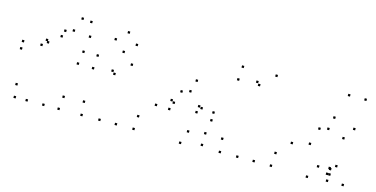

<svg xmlns="http://www.w3.org/2000/svg" viewBox="-80 -1229 3261 1663"><g transform="rotate(15 1550.0 -398.0)"><path d="M503.8 -798.4V-818.4H483.8V-798.4ZM218.6 -487.2V-507.2H198.6V-487.2ZM218.6 10V-10H198.6V10ZM368.1 10V-10H348.1V10ZM368.1 -603.8V-623.8H348.1V-603.8ZM386 -658.3V-678.3H366V-658.3ZM457.1 -679.1V-699.1H437.1V-679.1ZM606 -663.7V-683.7H586V-663.7ZM584 -790.1V-810.1H564V-790.1ZM504.8 10V-10H484.8V10ZM519.4 -101.6V-121.6H499.4V-101.6ZM97.7 -101.6V-121.6H77.7V-101.6ZM111.8 10V-10H91.8V10ZM252.9 -540.1V-560.1H232.9V-540.1ZM55.7 -476.8V-496.8H35.7V-476.8ZM55.7 -411.8V-431.8H35.7V-411.8ZM564.9 -411.8V-431.8H544.9V-411.8ZM585.2 -523.1V-543.1H565.2V-523.1ZM267.4 -523.1V-543.1H247.4V-523.1Z M702.2 -407.2V-427.2H682.2V-407.2ZM893.5 -407.2V-427.2H873.5V-407.2ZM871 -429.7V-449.7H851V-429.7ZM871 10V-10H851V10ZM1018.4 10V-10H998.4V10ZM1018.4 -523.3V-543.3H998.4V-523.3ZM712.2 -523.3V-543.3H692.2V-523.3ZM1176.8 10V-10H1156.8V10ZM1186.8 -106.6V-126.6H1166.8V-106.6ZM700.5 -106.6V-126.6H680.5V-106.6ZM710.5 10V-10H690.5V10ZM1016.2 -700.1V-720.1H996.2V-700.1ZM921.5 -786.6V-806.6H901.5V-786.6ZM826.8 -700.1V-720.1H806.8V-700.1ZM921.5 -612.3V-632.3H901.5V-612.3Z M1568.3 -432.2V-452.2H1548.3V-432.2ZM1674.8 -326.2V-346.2H1654.8V-326.2ZM1666.1 -270.8V-290.8H1646.1V-270.8ZM1699.8 -315.7V-335.7H1679.8V-315.7ZM1431.1 -315.7V-335.7H1411.1V-315.7ZM1431.1 -236.3V-256.3H1411.1V-236.3ZM1808.8 -236.3V-256.3H1788.8V-236.3ZM1808.8 -306.1V-326.1H1788.8V-306.1ZM1597.6 -535.3V-555.3H1577.6V-535.3ZM1310.8 -241V-261H1290.8V-241ZM1597.6 22V2H1577.6V22ZM1784.7 -9.1V-29.1H1764.7V-9.1ZM1786.9 -114.1V-134.1H1766.9V-114.1ZM1638.7 -91V-111H1618.7V-91ZM1454.7 -299.5V-319.5H1434.7V-299.5ZM1494.2 -410.8V-430.8H1474.2V-410.8Z M2254.2 -755V-775H2234.2V-755ZM1952.2 -755V-775H1932.2V-755ZM1942.2 -638.4V-658.4H1922.2V-638.4ZM2129.3 -638.4V-658.4H2109.3V-638.4ZM2106.8 -660.9V-680.9H2086.8V-660.9ZM2106.8 10V-10H2086.8V10ZM2254.2 10V-10H2234.2V10ZM2408.5 10V-10H2388.5V10ZM2418.5 -106.6V-126.6H2398.5V-106.6ZM1940.5 -106.6V-126.6H1920.5V-106.6ZM1950.5 10V-10H1930.5V10Z M2911.9 -94.7V-114.7H2891.9V-94.7ZM2911.9 10V-10H2891.9V10ZM3052.3 10V-10H3032.3V10ZM3052.3 -755V-775H3032.3V-755ZM2904.9 -755V-775H2884.9V-755ZM2904.9 -101.7V-121.7H2884.9V-101.7ZM2734.4 21.5V1.5H2714.4V21.5ZM2896.6 -47.8V-67.8H2876.6V-47.8ZM2917.8 -47.8V-67.8H2897.8V-47.8ZM2956.6 -132.9V-152.9H2936.6V-132.9ZM2804.8 -90V-110H2784.8V-90ZM2685.6 -260.6V-280.6H2665.6V-260.6ZM2731.2 -408.8V-428.8H2711.2V-408.8ZM2806.3 -427.2V-447.2H2786.3V-427.2ZM2953.8 -382.4V-402.4H2933.8V-382.4ZM3023.7 -483.8V-503.8H3003.7V-483.8ZM2831.5 -534.8V-554.8H2811.5V-534.8ZM2532.5 -226.7V-246.7H2512.5V-226.7Z"/></g></svg>

Font: Monaspace Argon Dots Var
Style: Regular
Weight: 400
Designer: Riley Cran and the Lettermatic Team
Version: Version 1.100 (Monaspace Argon Dots)